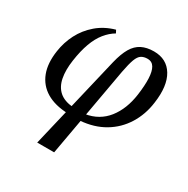

<svg xmlns="http://www.w3.org/2000/svg" viewBox="-175 -704 1079 1100"><g transform="rotate(30 364.0 -153.5)"><path d="M215 240 361 -376Q376 -438 398 -475.5Q420 -513 453.5 -530Q487 -547 534 -547Q619 -547 659.5 -480Q700 -413 683 -294Q672 -211 630.5 -144.5Q589 -78 521.5 -38Q454 2 364 9L369 -38Q414 -45 449.5 -65.5Q485 -86 511 -119Q537 -152 553.5 -194Q570 -236 577 -286Q586 -351 584 -397Q582 -443 567.5 -467.5Q553 -492 523 -492Q499 -492 482.5 -481.5Q466 -471 455 -441.5Q444 -412 433 -354L327 240ZM283 8Q197 5 141 -28.5Q85 -62 61.5 -123Q38 -184 51 -270Q60 -332 88.5 -387.5Q117 -443 166 -485Q215 -527 283 -546L293 -527Q259 -507 231.5 -473Q204 -439 185.5 -388.5Q167 -338 157 -269Q147 -201 157 -150.5Q167 -100 199.5 -71.5Q232 -43 291 -38Z"/></g></svg>

Font: ET Text
Style: Italic
Weight: 470
Italic angle: -12°
Designer: Monotype Design Team
Foundry: Monotype Imaging Inc.
Version: Version 2.009